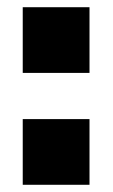

<svg xmlns="http://www.w3.org/2000/svg" viewBox="-20 -512 312 532"><path d="M43 -310V-492H228V-310ZM43 0V-182H228V0Z"/></svg>

Font: Nunito Sans Black
Style: Regular
Weight: 900
Designer: Vernon Adams
Foundry: Vernon Adams
Version: Version 3.006; ttfautohint (v1.8.3)